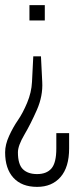

<svg xmlns="http://www.w3.org/2000/svg" viewBox="-45 -520 290 750"><path d="M130 -500H70V-440H130ZM120 -200 115 -300H85L80 -200Q78 -159 61 -118.5Q44 -78 25 -50.5Q6 -23 -9.5 11Q-25 45 -25 75Q-25 139 7.5 174.5Q40 210 100 210Q158 210 191.5 171.5Q225 133 225 60V0H175V60Q175 116 156 138Q137 160 100 160Q64 160 44.5 141Q25 122 25 75Q25 49 50 6.5Q75 -36 99 -90.5Q123 -145 120 -200Z"/></svg>

Font: Millimetre
Style: Light
Weight: 200
Designer: Jérémy Landes
Version: Version 1.0